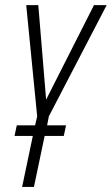

<svg xmlns="http://www.w3.org/2000/svg" viewBox="-20 -734 439 754"><path d="M66.9 0 108.9 -200.2H37.1L45.9 -241.7H117.7L126 -276.9L83 -713.9H130.4L161.1 -342.8L349.1 -713.9H398.9L171.9 -277.3L165 -241.7H239.3L230.5 -200.2H155.3L113.3 0Z"/></svg>

Font: Open Sans Condensed Light
Style: Italic
Weight: 300
Width: 3
Italic angle: -12°
Designer: Monotype Design Team
Foundry: Monotype Imaging Inc.
Version: Version 3.000; ttfautohint (v1.8.4)